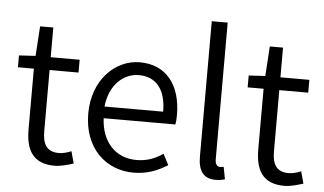

<svg xmlns="http://www.w3.org/2000/svg" viewBox="-54 -884 1661 985"><g transform="rotate(5 776.5 -391.5)"><path d="M259 13C289 13 325 3 356 -7L339 -69C321 -61 296 -54 276 -54C211 -54 191 -94 191 -160V-474H340V-540H191V-693H123L113 -540L28 -535V-474H110V-163C110 -57 146 13 259 13Z M665 13C739 13 794 -12 840 -41L811 -97C770 -69 728 -53 674 -53C566 -53 494 -132 489 -252H858C861 -266 862 -283 862 -301C862 -457 784 -554 649 -554C525 -554 408 -445 408 -269C408 -92 522 13 665 13ZM488 -312C499 -423 570 -488 650 -488C738 -488 790 -427 790 -312Z M1087 13C1110 13 1123 10 1136 6L1124 -57C1113 -55 1109 -55 1105 -55C1091 -55 1080 -66 1080 -93V-796H998V-99C998 -27 1025 13 1087 13Z M1442 13C1472 13 1508 3 1539 -7L1522 -69C1504 -61 1479 -54 1459 -54C1394 -54 1374 -94 1374 -160V-474H1523V-540H1374V-693H1306L1296 -540L1211 -535V-474H1293V-163C1293 -57 1329 13 1442 13Z"/></g></svg>

Font: Noto Sans CJK HK DemiLight
Style: Regular
Weight: 350
Designer: Ryoko NISHIZUKA 西塚涼子 (kana, bopomofo & ideographs); Paul D. Hunt (Latin, Greek & Cyrillic); Sandoll Communications 산돌커뮤니
Foundry: Adobe
Version: Version 2.004;hotconv 1.0.118;makeotfexe 2.5.65603